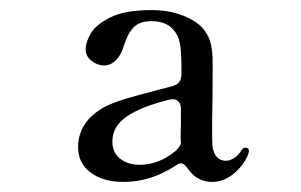

<svg xmlns="http://www.w3.org/2000/svg" viewBox="-20 -759 597 381"><path d="M474 -459 473 -454Q464 -431 444 -414.5Q424 -398 401 -398Q371 -398 353 -424Q345 -435 339 -435Q335 -435 328 -430Q279 -398 225 -398Q185 -398 160 -416.5Q135 -435 135 -467Q135 -517 186 -546Q203 -555 229.5 -563Q256 -571 299 -582L322 -588Q340 -593 340 -611V-623Q340 -657 337 -673Q334 -689 324 -700Q310 -717 280 -717Q257 -717 245 -704.5Q233 -692 225 -666Q220 -649 209.5 -639Q199 -629 186 -629Q174 -629 162 -638Q150 -647 150 -661Q150 -675 160 -692.5Q170 -710 199 -724.5Q228 -739 281 -739Q314 -739 342 -728.5Q370 -718 384 -701Q395 -687 398.5 -671.5Q402 -656 402 -635Q402 -550 401 -525V-484Q401 -468 403 -462Q406 -449 416 -443Q422 -440 428 -440Q437 -440 445.5 -446Q454 -452 460 -462Q463 -466 467 -466Q474 -466 474 -459ZM328 -459Q339 -470 339 -475Q338 -485 338.5 -494.5Q339 -504 339 -512V-538V-543Q339 -554 332.5 -559Q326 -564 315 -561Q259 -547 231 -527.5Q203 -508 203 -478Q203 -456 218.5 -444Q234 -432 257 -432Q295 -432 328 -459Z"/></svg>

Font: Shippori Mincho B1 Medium
Style: Regular
Weight: 500
Designer: FONTDASU
Foundry: FONTDASU / Google Inc. / but / Adobe
Version: Version 3.110; ttfautohint (v1.8.3)